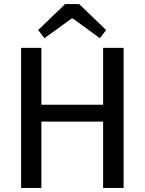

<svg xmlns="http://www.w3.org/2000/svg" viewBox="-20 -926 712 946"><path d="M184 -690V0H84V-690ZM499 -410V-327H176V-410ZM589 -690V0H488V-690ZM370 -906 503 -778 472 -738 340 -834H332L199 -738L168 -778L301 -906Z"/></svg>

Font: Exo 2 Medium
Style: Regular
Weight: 500
Designer: Natanael Gama
Foundry: Natanael Gama
Version: Version 2.010